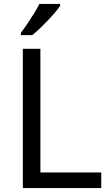

<svg xmlns="http://www.w3.org/2000/svg" viewBox="-20 -964 564 984"><path d="M97 0V-714H187V-80H499V0ZM288 -934Q279 -920 262 -900Q245 -880 224.5 -858.5Q204 -837 183.5 -817.5Q163 -798 145 -784H87V-796Q102 -815 119.5 -841Q137 -867 154 -894.5Q171 -922 182 -944H288Z"/></svg>

Font: Noto Sans Hebrew
Style: Regular
Weight: 400
Designer: Monotype Design Team
Foundry: Monotype Imaging Inc.
Version: Version 2.003;January 10, 2023;FontCreator 14.0.0.2877 64-bi